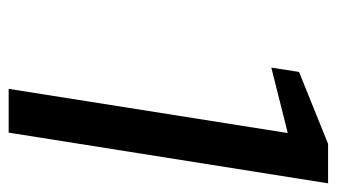

<svg xmlns="http://www.w3.org/2000/svg" viewBox="-187 -590 777 443"><g transform="rotate(90 201.5 -368.5)"><path d="M287 -644 136 -606 146 -670 312 -737H403L286 0H185Z"/></g></svg>

Font: Exo Medium
Style: Italic
Weight: 500
Italic angle: -9°
Designer: Natanael Gama
Foundry: Natanael Gama
Version: Version 1.500; ttfautohint (v1.6)